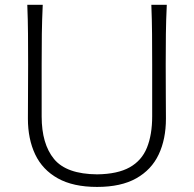

<svg xmlns="http://www.w3.org/2000/svg" viewBox="-20 -752 791 783"><path d="M376 10.3Q278.3 10.3 215.8 -24.7Q153.3 -59.6 123.5 -122.3Q93.8 -185.1 93.8 -268.1Q93.8 -301.3 94.2 -361.8Q94.7 -422.4 94.7 -488.3Q94.7 -556.2 94.2 -613.3Q93.8 -670.4 91.3 -732.4H154.3Q151.4 -670.4 150.6 -613.3Q149.9 -556.2 149.9 -488.3V-276.9Q149.9 -165 200.4 -103.5Q251 -42 376 -41Q459.5 -42 508.8 -69.6Q558.1 -97.2 579.3 -149.9Q600.6 -202.6 600.6 -277.8V-488.3Q600.6 -556.2 600.1 -613.3Q599.6 -670.4 597.2 -732.4H660.2Q657.2 -670.4 656.5 -613.3Q655.8 -556.2 655.8 -488.3Q655.8 -422.4 656.2 -361.8Q656.7 -301.3 656.7 -268.1Q656.7 -184.6 627.2 -122.1Q597.7 -59.6 535.6 -24.7Q473.6 10.3 376 10.3Z"/></svg>

Font: Pinar DS1 Light
Style: Regular
Weight: 300
Designer: Amin Abedi
Version: Version 3.000